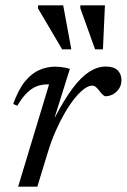

<svg xmlns="http://www.w3.org/2000/svg" viewBox="-20 -700 476 720"><path d="M164 -383.5Q162 -383.5 160.5 -383.5Q159 -383.5 157 -383.5Q136.5 -383.5 118 -376.5Q99.5 -369.5 81.5 -352.2Q63.5 -335 45 -303.5L29.5 -310Q49 -364.5 73.8 -394.8Q98.5 -425 127.5 -437.5Q156.5 -450 187.5 -450Q197 -450 206 -449Q215 -448 224.2 -446.2Q233.5 -444.5 242 -441.5L185 -260H186Q221 -327 252.5 -369Q284 -411 314.8 -430.8Q345.5 -450.5 377 -450.5Q407.5 -450.5 421.5 -436Q435.5 -421.5 435.5 -399.5Q435.5 -381.5 426.5 -367.8Q417.5 -354 403.8 -346.5Q390 -339 375.5 -339Q372 -339 366.8 -343.5Q361.5 -348 354 -357.5Q347 -367.5 340 -373.2Q333 -379 326 -379Q312.5 -379 295.5 -366.5Q278.5 -354 260.2 -331.5Q242 -309 224 -278.2Q206 -247.5 189.8 -211Q173.5 -174.5 161 -134L120 0H48ZM247.5 -515H213L122 -669.5L123 -680H217ZM366 -515H336.5L281 -670L281.5 -680H373.5Z"/></svg>

Font: Newsreader 16pt 16pt
Style: Italic
Weight: 400
Italic angle: -17°
Version: Version 1.003